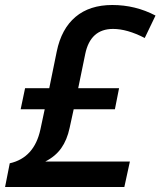

<svg xmlns="http://www.w3.org/2000/svg" viewBox="-29 -744 639 764"><path d="M418 -724.1Q509.8 -724.1 589.8 -682.1L546.9 -592.8Q477.1 -628.9 420.9 -628.9Q330.6 -628.9 310.1 -528.8L282.2 -393.1H444.8L428.2 -309.1H264.2L248 -234.9Q237.8 -187 214.6 -154.3Q191.4 -121.6 150.9 -101.1H487.8L465.8 0H-8.8L9.8 -94.2Q107.4 -116.2 131.8 -229L148.9 -309.1H53.2L70.8 -393.1H167L196.8 -539.1Q215.3 -629.4 271.5 -676.8Q327.6 -724.1 418 -724.1Z"/></svg>

Font: TypoPRO Open Sans
Style: Italic
Weight: 600
Italic angle: -12°
Foundry: Ascender Corporation
Version: Version 1.10